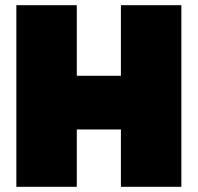

<svg xmlns="http://www.w3.org/2000/svg" viewBox="-20 -720 762 740"><path d="M43 0V-700H276V-428H446V-700H679V0H446V-221H276V0Z"/></svg>

Font: Georama Black
Style: Regular
Weight: 900
Designer: Jean-Baptiste Levee
Foundry: Production Type
Version: Version 1.001